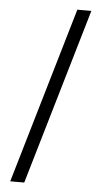

<svg xmlns="http://www.w3.org/2000/svg" viewBox="-56 -786 439 873"><g transform="rotate(5 163.5 -350.0)"><path d="M325 -752 89 52H25L261 -752Z"/></g></svg>

Font: Pathway Extreme Condensed
Style: Italic
Weight: 400
Width: 3
Italic angle: -8°
Version: Version 1.001;gftools[0.9.26]